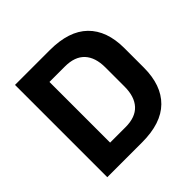

<svg xmlns="http://www.w3.org/2000/svg" viewBox="-165 -790 940 940"><g transform="rotate(-45 305.5 -319.5)"><path d="M155 0V-110H300Q368.5 -110 402.8 -147.2Q437 -184.5 437 -254V-386.5Q437 -456 402.8 -493Q368.5 -530 300 -530H154.5V-639H304.5Q436.5 -639 503 -574Q569.5 -509 569.5 -387V-253.5Q569.5 -131 503.2 -65.5Q437 0 304.5 0ZM63.5 0V-639H193V0Z"/></g></svg>

Font: Anek Gurmukhi Medium SemiBold
Style: Regular
Weight: 600
Version: Version 1.003